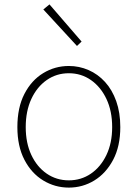

<svg xmlns="http://www.w3.org/2000/svg" viewBox="-20 -840 626 873"><path d="M293 13Q230 13 176.5 -19.5Q123 -52 91 -113.5Q59 -175 59 -262Q59 -351 91 -413Q123 -475 176.5 -507.5Q230 -540 293 -540Q340 -540 382.5 -521.5Q425 -503 457.5 -467.5Q490 -432 508.5 -380Q527 -328 527 -262Q527 -175 494.5 -113.5Q462 -52 409 -19.5Q356 13 293 13ZM293 -20Q349 -20 393.5 -50.5Q438 -81 464 -135.5Q490 -190 490 -262Q490 -335 464 -390Q438 -445 393.5 -476Q349 -507 293 -507Q237 -507 192.5 -476Q148 -445 122.5 -390Q97 -335 97 -262Q97 -190 122.5 -135.5Q148 -81 192.5 -50.5Q237 -20 293 -20ZM330 -631 177 -797 205 -820 351 -651Z"/></svg>

Font: Noto Sans KR Thin Thin
Style: Regular
Weight: 250
Version: Version 2.004-H2;hotconv 1.0.118;makeotfexe 2.5.65603